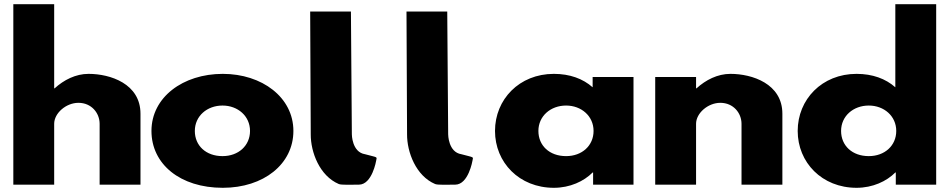

<svg xmlns="http://www.w3.org/2000/svg" viewBox="-20 -880 4511 915"><path d="M43.5 0H238.2V-290C238.2 -341 295.3 -390 353.7 -390C416.3 -390 454.8 -341 454.8 -290V0H649.5V-338C649.5 -481 505.5 -528 402 -528C340.5 -528 284.3 -499 240.3 -459H238.2V-860H43.5Z M701.8 -256C701.8 -98 838.2 15 1041.7 15C1236.3 15 1378.2 -98 1378.2 -256C1378.2 -416 1228.7 -528 1041.7 -528C851.3 -528 701.8 -416 701.8 -256ZM908.5 -256C908.5 -327 966.8 -377 1040.5 -377C1113.2 -377 1171.5 -327 1171.5 -256C1171.5 -186 1116.5 -136 1040.5 -136C961.3 -136 908.5 -186 908.5 -256Z M1458.2 -825 1460.9 -240C1460.4 -154.6 1503.5 -41.6 1594.6 -3C1607.1 2.3 1655.1 0 1690.4 0C1753.9 -0.3 1772.8 -115 1772.8 -115C1775.9 -134 1783.3 -128 1719.9 -145C1656.8 -154.7 1656.8 -240 1656.8 -240L1652.4 -825Z M1917.2 -825 1919.9 -240C1919.4 -154.6 1962.5 -41.6 2053.6 -3C2066.1 2.3 2114.1 0 2149.4 0C2212.9 -0.3 2231.8 -115 2231.8 -115C2234.9 -134 2242.3 -128 2178.9 -145C2115.8 -154.7 2115.8 -240 2115.8 -240L2111.4 -825Z M2339 -256C2339 -106 2454.5 15 2619.5 15C2696.5 15 2762.5 -16 2804.3 -58H2806.5V0H2999V-513H2804.3V-464C2758.1 -505 2695.4 -528 2619.5 -528C2454.5 -528 2339 -406 2339 -256ZM2545.8 -256C2545.8 -327 2604.1 -377 2677.8 -377C2750.4 -377 2808.7 -327 2808.7 -256C2808.7 -186 2753.7 -136 2677.8 -136C2598.6 -136 2545.8 -186 2545.8 -256Z M3102.5 0H3297.2V-290C3297.2 -341 3354.3 -390 3412.7 -390C3475.3 -390 3513.8 -341 3513.8 -290V0H3708.5V-338C3708.5 -481 3564.5 -528 3461 -528C3399.5 -528 3343.3 -499 3299.3 -459H3297.2V-513H3102.5Z M3781.5 -256C3781.5 -106 3897 15 4062 15C4139 15 4205 -16 4246.8 -58H4249V0H4441.5V-860H4246.8V-464C4200.6 -505 4137.9 -528 4062 -528C3897 -528 3781.5 -406 3781.5 -256ZM3988.3 -256C3988.3 -327 4046.6 -377 4120.3 -377C4192.9 -377 4251.2 -327 4251.2 -256C4251.2 -186 4196.2 -136 4120.3 -136C4041.1 -136 3988.3 -186 3988.3 -256Z"/></svg>

Font: Hussar
Style: BdWide
Weight: 700
Foundry: Cannot Into Space Fonts
Version: Version 2.00